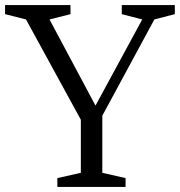

<svg xmlns="http://www.w3.org/2000/svg" viewBox="-23 -740 714 760"><path d="M540 -663 355 -322 173 -663 256 -684V-720H-3V-684L80 -663L297 -266V-56L204 -35V0H474V-35L382 -56V-282L588 -663L669 -684V-720H459V-684Z"/></svg>

Font: GradeGX
Style: Regular
Weight: 100
Width: 1
Designer: Adam Twardoch
Foundry: Adam Twardoch
Version: Version 2.002; DEVELOPMENT